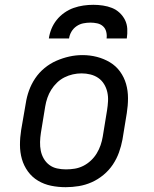

<svg xmlns="http://www.w3.org/2000/svg" viewBox="-20 -770 640 798"><path d="M253 8Q222 8 192.5 2Q163 -4 138 -19Q113 -34 96 -57.5Q79 -81 71 -109Q63 -137 63 -168Q63 -199 68 -230L87 -340Q91 -367 100.5 -393.5Q110 -420 126 -444Q142 -468 165 -487Q188 -506 214.5 -517.5Q241 -529 268 -535Q295 -541 323 -541Q354 -541 383 -533.5Q412 -526 437 -511Q462 -496 479 -472.5Q496 -449 504 -421Q512 -393 512 -362Q512 -331 507 -300L489 -190Q484 -163 474.5 -136.5Q465 -110 449 -86Q433 -62 410 -43Q387 -24 361 -12.5Q335 -1 307.5 3.5Q280 8 253 8ZM254 -66Q273 -66 291 -69Q309 -72 326 -80.5Q343 -89 357.5 -102.5Q372 -116 382 -132.5Q392 -149 398 -166.5Q404 -184 407 -202L425 -312Q428 -331 429 -350Q430 -369 426 -387Q422 -405 412.5 -420.5Q403 -436 388.5 -446Q374 -456 356 -460.5Q338 -465 319 -465Q301 -465 283 -461Q265 -457 248 -448.5Q231 -440 217 -426.5Q203 -413 193 -397Q183 -381 177 -363.5Q171 -346 168 -328L150 -218Q147 -199 146.5 -180Q146 -161 149.5 -143.5Q153 -126 162 -110.5Q171 -95 185 -84.5Q199 -74 217 -70Q235 -66 254 -66ZM183 -610Q186 -631 194 -650.5Q202 -670 215.5 -687Q229 -704 247.5 -717Q266 -730 286 -737Q306 -744 326.5 -747Q347 -750 368 -750Q388 -750 408 -747Q428 -744 445.5 -737Q463 -730 477 -717Q491 -704 499.5 -687Q508 -670 509 -650Q510 -630 507 -610H423Q425 -624 421.5 -638Q418 -652 408 -661Q398 -670 384 -673Q370 -676 356 -676Q341 -676 326 -673Q311 -670 298 -661Q285 -652 277 -638.5Q269 -625 267 -610Z"/></svg>

Font: Iosevka Slab Extended Oblique
Style: Regular
Weight: 400
Width: 7
Italic angle: -9°
Monospace: yes
Designer: Belleve Invis
Foundry: Belleve Invis
Version: Version 11.1.0; ttfautohint (v1.8.3)